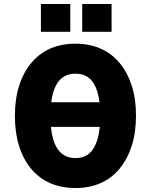

<svg xmlns="http://www.w3.org/2000/svg" viewBox="-20 -936 760 967"><path d="M162 -297V-421H560V-297ZM360 11Q290 11 234 -13Q178 -37 138 -84.5Q98 -132 76.5 -199.5Q55 -267 55 -352Q55 -437 76.5 -504.5Q98 -572 138.5 -620Q179 -668 234.5 -692Q290 -716 360 -716Q430 -716 486 -691.5Q542 -667 581.5 -620Q621 -573 643 -506Q665 -439 665 -354Q665 -268 643 -200.5Q621 -133 581.5 -85.5Q542 -38 486 -13.5Q430 11 360 11ZM360 -140Q403 -140 430 -163.5Q457 -187 471 -234.5Q485 -282 485 -353Q485 -425 471 -472Q457 -519 429.5 -542Q402 -565 360 -565Q318 -565 290 -541.5Q262 -518 248 -471Q234 -424 234 -352Q234 -281 248 -234Q262 -187 290 -163.5Q318 -140 360 -140ZM394 -776V-916H542V-776ZM186 -776V-916H334V-776Z"/></svg>

Font: Nunito Sans 7pt Condensed Black
Style: Regular
Weight: 900
Width: 3
Designer: Vernon Adams
Foundry: Vernon Adams
Version: Version 3.101;gftools[0.9.27]